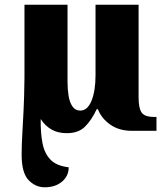

<svg xmlns="http://www.w3.org/2000/svg" viewBox="-20 -556 699 816"><path d="M170 240Q131 240 101.5 209.5Q72 179 72 102Q72 62 74.5 18.5Q77 -25 80 -83.5Q83 -142 84 -225V-536H267V-208Q267 -176 271.5 -148.5Q276 -121 288 -103.5Q300 -86 321 -86Q352 -86 369 -128Q386 -170 386 -237V-536H569V-142Q569 -96 582 -77.5Q595 -59 636 -59H645V0H541Q486 0 448.5 -26.5Q411 -53 396 -92H391Q369 -45 341 -17.5Q313 10 264 10Q226 10 199 -5.5Q172 -21 153 -50Q152 8 160.5 52Q169 96 194.5 122.5Q220 149 272 155Q272 192 243.5 216Q215 240 170 240Z"/></svg>

Font: Noto Serif SemiCondensed Black
Style: Regular
Weight: 900
Width: 4
Designer: Monotype Design Team
Foundry: Monotype Imaging Inc.
Version: Version 2.014; ttfautohint (v1.8.4.7-5d5b)